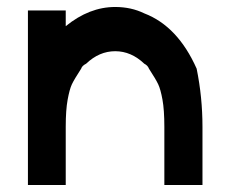

<svg xmlns="http://www.w3.org/2000/svg" viewBox="-20 -530 658 550"><path d="M168.3 -455Q235.8 -510 310 -510Q355.8 -510 393.3 -491.7Q489.2 -455 543.3 -333.3Q560 -251.7 560 -166.7V0H450.8V-166.7Q450.8 -215 445.4 -244.6Q440 -274.2 433.3 -288.3Q426.7 -302.5 406.7 -333.3Q403.3 -342.5 393.3 -347.5Q355.8 -383.3 310 -383.3Q264.2 -383.3 226.7 -347.5Q215 -341.7 212.5 -333.3Q192.5 -302.5 185.8 -288.3Q179.2 -274.2 173.8 -244.6Q168.3 -215 168.3 -166.7V0H60V-500H168.3Z"/></svg>

Font: 0xA000
Style: Bold
Weight: 700
Version: Version 0.1